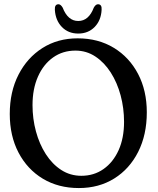

<svg xmlns="http://www.w3.org/2000/svg" viewBox="-20 -894 758 924"><path d="M353.5 -709.5Q452.5 -709.5 527.5 -664Q602.5 -618.5 644.5 -538.2Q686.5 -458 686.5 -353.5Q686.5 -245.5 645 -163.2Q603.5 -81 529.8 -35Q456 11 359.5 11Q261 11 186.2 -34Q111.5 -79 69.2 -159.5Q27 -240 27 -345.5Q27 -452.5 69 -534.5Q111 -616.5 184.5 -663Q258 -709.5 353.5 -709.5ZM577 -307.5Q577 -373.5 560.5 -435Q544 -496.5 513 -545Q482 -593.5 439 -622Q396 -650.5 343 -650.5Q282 -650.5 235.5 -617.5Q189 -584.5 162.8 -525.5Q136.5 -466.5 136.5 -388Q136.5 -322.5 153 -261.5Q169.5 -200.5 200.5 -152.2Q231.5 -104 274.8 -76Q318 -48 371.5 -48Q432 -48 478.2 -80.5Q524.5 -113 550.8 -171.2Q577 -229.5 577 -307.5ZM356.5 -793Q407 -793 431.5 -857.5Q440.5 -873.5 451.5 -873.5Q471 -873.5 469 -847Q466.5 -796 435.5 -764.2Q404.5 -732.5 356.5 -732.5Q308.5 -732.5 277.8 -764.2Q247 -796 244 -847Q242.5 -873.5 261.5 -873.5Q272 -873.5 281.5 -857.5Q306.5 -793 356.5 -793Z"/></svg>

Font: Fraunces 144pt SuperSoft
Style: Regular
Weight: 400
Version: Version 1.000;[b76b70a41]